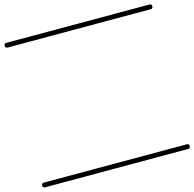

<svg xmlns="http://www.w3.org/2000/svg" viewBox="-143 -685 1195 1181"><g transform="rotate(-15 455.0 -95.0)"><path d="M0 -555Q228 -555 455.5 -555Q683 -555 910 -555Q925 -555 925 -540Q925 -525 910 -525Q683 -525 455.5 -525Q228 -525 0 -525Q-15 -525 -15 -540Q-15 -555 0 -555ZM0 335Q228 335 455.5 335Q683 335 910 335Q925 335 925 350Q925 365 910 365Q683 365 455.5 365Q228 365 0 365Q-15 365 -15 350Q-15 335 0 335Z"/></g></svg>

Font: FRB American Cursive Just Guidelines
Style: Italic
Weight: 400
Italic angle: -25°
Version: Version 2.0;Modular Font Editor K font №1